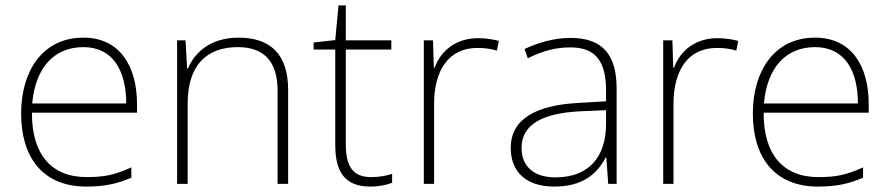

<svg xmlns="http://www.w3.org/2000/svg" viewBox="-20 -679 3287 709"><path d="M288 -540C136 -540 58 -415 58 -260C58 -100 136 10 299 10C365 10 413 0 465 -23V-61C404 -33 365 -25 300 -25C169 -25 97 -110 98 -263H486V-294C486 -434 423 -540 288 -540ZM288 -505C395 -505 446 -421 446 -297H99C111 -432 182 -505 288 -505Z M861 -540C758 -540 699 -486 674 -426H671L665 -530H634V0H673V-297C673 -437 742 -505 858 -505C952 -505 1005 -455 1005 -345V0H1044V-347C1044 -479 978 -540 861 -540Z M1350 -25C1281 -25 1257 -68 1257 -146V-496H1425V-530H1257V-659H1230L1218 -531L1138 -522V-496H1218V-143C1218 -43 1255 10 1347 10C1381 10 1406 4 1428 -4V-37C1407 -30 1381 -25 1350 -25Z M1745 -538C1662 -538 1607 -490 1585 -429H1582L1579 -530H1545V0H1583V-295C1583 -421 1638 -502 1743 -502C1771 -502 1792 -499 1815 -492L1822 -528C1799 -534 1774 -538 1745 -538Z M2087 -539C2026 -539 1968 -522 1917 -498L1929 -464C1984 -491 2032 -504 2086 -504C2174 -504 2218 -459 2218 -345V-305L2118 -299C1957 -291 1866 -238 1866 -133C1866 -44 1923 10 2027 10C2132 10 2185 -37 2217 -98H2219L2226 0H2257V-353C2257 -482 2200 -539 2087 -539ZM2122 -268 2218 -272V-219C2217 -101 2156 -24 2031 -24C1952 -24 1906 -64 1906 -133C1906 -221 1986 -261 2122 -268Z M2629 -538C2546 -538 2491 -490 2469 -429H2466L2463 -530H2429V0H2467V-295C2467 -421 2522 -502 2627 -502C2655 -502 2676 -499 2699 -492L2706 -528C2683 -534 2658 -538 2629 -538Z M2990 -540C2838 -540 2760 -415 2760 -260C2760 -100 2838 10 3001 10C3067 10 3115 0 3167 -23V-61C3106 -33 3067 -25 3002 -25C2871 -25 2799 -110 2800 -263H3188V-294C3188 -434 3125 -540 2990 -540ZM2990 -505C3097 -505 3148 -421 3148 -297H2801C2813 -432 2884 -505 2990 -505Z"/></svg>

Font: Noto Sans Thai Looped ExtraLight
Style: Regular
Weight: 200
Designer: Sasikarn Vongin, Ben Mitchell
Foundry: The Fontpad Ltd
Version: Version 1.001